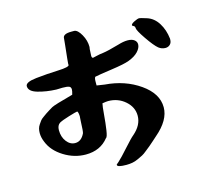

<svg xmlns="http://www.w3.org/2000/svg" viewBox="-113 -951 1226 1096"><g transform="rotate(-15 500.0 -403.0)"><path d="M70 -576Q70 -600 135 -607Q200 -614 266 -616.5Q332 -619 332 -632Q330 -632 334 -669Q338 -706 342 -744Q346 -782 346 -785Q346 -811 396 -811H414Q434 -809 454 -773.5Q474 -738 474 -700Q474 -698 473 -694Q472 -690 472 -688Q470 -661 470 -649Q470 -635 478 -635Q480 -635 500 -640Q520 -645 540 -647Q570 -651 636 -670Q668 -680 693 -680Q718 -680 732 -669.5Q746 -659 746 -643Q746 -622 726 -600.5Q706 -579 668 -565Q640 -554 562 -543Q484 -532 462 -527Q456 -521 456 -499V-477L502 -470Q620 -461 707 -400Q794 -339 794 -258Q794 -182 708 -109Q704 -106 684 -87.5Q664 -69 657 -64Q650 -59 632 -44Q614 -29 603 -23.5Q592 -18 574 -9.5Q556 -1 539 2Q522 5 504 5Q450 5 450 -9Q450 -11 452 -13Q454 -15 457 -17Q460 -19 464 -23Q468 -27 472 -31Q482 -39 526 -88Q570 -137 584 -148Q638 -194 638 -250Q638 -301 596 -337.5Q554 -374 496 -374Q486 -374 462 -370Q458 -355 454 -305Q450 -255 444 -215.5Q438 -176 430 -173Q382 -112 296 -112Q228 -112 167 -150Q106 -188 84 -244Q72 -272 72 -298Q72 -312 75 -324Q78 -336 86 -347.5Q94 -359 99 -366Q104 -373 119 -383.5Q134 -394 138 -397Q142 -400 160 -411Q178 -422 180 -423Q196 -432 308 -462Q314 -482 314 -492Q314 -506 303 -510.5Q292 -515 264 -515Q260 -515 248 -514.5Q236 -514 228 -514Q170 -516 120 -530.5Q70 -545 70 -576ZM182 -286Q182 -246 203 -218.5Q224 -191 254 -191Q290 -191 310 -233Q314 -242 316 -303Q316 -310 317 -320Q318 -330 318 -333Q318 -338 317 -343Q316 -348 316 -350Q314 -361 310 -362Q304 -362 258 -348Q218 -336 200 -326Q182 -314 182 -286ZM740 -757Q740 -765 760 -775Q780 -785 790 -785Q796 -785 834 -773Q874 -760 899 -720Q924 -680 930 -627V-622Q930 -603 919 -592.5Q908 -582 892 -582Q870 -582 852 -596Q830 -614 793 -668Q756 -722 756 -736Q756 -746 748 -750Q740 -753 740 -757Z"/></g></svg>

Font: NaniFont Regular
Style: Regular
Weight: 400
Designer: Nanigashitei
Version: Version 1.036